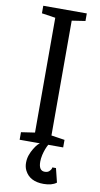

<svg xmlns="http://www.w3.org/2000/svg" viewBox="-103 -781 539 1039"><g transform="rotate(10 166.5 -261.5)"><path d="M286.1 193.4Q261.2 212.9 215.3 212.9Q139.2 212.9 111.8 158.2Q102.5 139.6 102.5 116.7Q102.5 93.8 109.6 73.7Q116.7 53.7 127 37.1Q147.9 2 167.5 -4.9Q172.4 -17.6 217.3 -35.2L241.2 -44.4Q198.7 -11.7 181.6 60.1Q177.2 80.1 177.2 97.2Q177.2 147 210 147Q225.6 147 233.9 139.6Q247.1 127.4 247.1 116.7H267.1ZM46.9 -736.3H286.1V-694.8L212.4 -683.6V-52.7L286.1 -41.5V0H46.9V-41.5L122.1 -52.7V-683.6L46.9 -694.8Z"/></g></svg>

Font: Habibi
Style: Regular
Weight: 400
Designer: Magnus Gaarde
Foundry: Magnus Gaarde
Version: Version 1.001